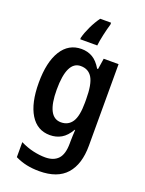

<svg xmlns="http://www.w3.org/2000/svg" viewBox="-182 -852 891 1177"><g transform="rotate(20 264.0 -263.0)"><path d="M217 -553Q257 -553 289 -534.5Q321 -516 347 -472H353L364 -543H461V-11Q461 110 403.5 175Q346 240 227 240Q183 240 145 232Q107 224 70 206V108Q112 129 154 138.5Q196 148 233 148Q288 148 317 117Q346 86 346 15V3Q346 -14 347 -35Q348 -56 349 -73H346Q320 -28 287 -9Q254 10 213 10Q130 10 85 -63.5Q40 -137 40 -269Q40 -404 86.5 -478.5Q133 -553 217 -553ZM248 -453Q158 -453 158 -267Q158 -87 250 -87Q298 -87 323 -125Q348 -163 348 -250V-272Q348 -370 323.5 -411.5Q299 -453 248 -453ZM331 -754Q321 -721 311.5 -678Q302 -635 299 -606H188V-616Q197 -651 216.5 -692Q236 -733 260 -766H331Z"/></g></svg>

Font: Noto Sans Kannada Condensed SemiBold
Style: Regular
Weight: 600
Width: 3
Designer: Jelle Bosma - Monotype Design Team
Foundry: Monotype Imaging Inc.
Version: Version 2.005; ttfautohint (v1.8.4.7-5d5b)